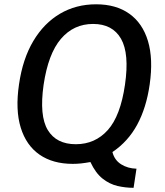

<svg xmlns="http://www.w3.org/2000/svg" viewBox="-20 -753 770 894"><path d="M602 121.5Q564.5 121.5 527.5 113Q490.5 104.5 457.8 78.8Q425 53 401 1.5Q376 6 357 8Q338 10 319 10Q226 10 164 -33Q102 -76 76.5 -158.8Q51 -241.5 68.5 -360Q85.5 -478.5 135 -561.8Q184.5 -645 259.2 -689Q334 -733 427.5 -733Q520.5 -733 582.2 -689Q644 -645 669 -561.8Q694 -478.5 677 -360Q661.5 -251.5 619 -172.8Q576.5 -94 503.5 -45Q513 -7.5 544 12Q575 31.5 615.5 32.5ZM333 -81.5Q423 -81.5 482 -147.5Q541 -213.5 562 -359Q583 -503.5 543.5 -572.5Q504 -641.5 413.5 -641.5Q323 -641.5 263.8 -572.2Q204.5 -503 183 -358Q162.5 -213.5 202.5 -147.5Q242.5 -81.5 333 -81.5Z"/></svg>

Font: Public Sans Medium
Style: Italic
Weight: 500
Italic angle: -8°
Designer: The Public Sans project authors (U.S. Web Design System). Libre Franklin designed by Pablo Impallari and Rodrigo Fuenzal
Version: Version 1.007; ttfautohint (v1.8.1) -l 8 -r 50 -G 200 -x 14 